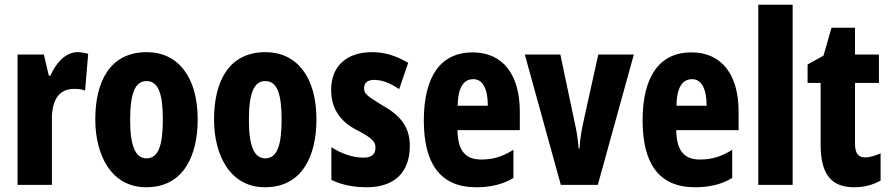

<svg xmlns="http://www.w3.org/2000/svg" viewBox="-20 -780 3752 810"><path d="M307 -560C254 -560 213 -509 193 -461H186L165 -550H54V0H199V-279C199 -358 229 -405 292 -405C311 -405 326 -403 339 -398L352 -553C333 -558 320 -560 307 -560Z M814 -276C814 -458 729 -560 599 -560C446 -560 382 -439 382 -276C382 -126 449 10 597 10C758 10 814 -129 814 -276ZM529 -274C529 -386 550 -438 598 -438C648 -438 667 -385 667 -276C667 -166 648 -112 598 -112C550 -112 529 -167 529 -274Z M1315 -276C1315 -458 1230 -560 1100 -560C947 -560 883 -439 883 -276C883 -126 950 10 1098 10C1259 10 1315 -129 1315 -276ZM1030 -274C1030 -386 1051 -438 1099 -438C1149 -438 1168 -385 1168 -276C1168 -166 1149 -112 1099 -112C1051 -112 1030 -167 1030 -274Z M1709 -165C1709 -249 1663 -296 1596 -334C1526 -376 1516 -385 1516 -408C1516 -431 1531 -443 1559 -443C1595 -443 1632 -426 1664 -404L1702 -515C1652 -544 1605 -560 1550 -560C1441 -560 1377 -500 1377 -401C1377 -323 1414 -269 1482 -233C1555 -196 1564 -180 1564 -157C1564 -128 1547 -115 1513 -115C1464 -115 1415 -135 1378 -159V-21C1424 1 1474 10 1527 10C1641 10 1709 -50 1709 -165Z M1974 -559C1838 -559 1768 -456 1768 -272C1768 -94 1834 10 1989 10C2049 10 2101 -2 2146 -29V-148C2098 -118 2058 -107 2010 -107C1943 -107 1911 -145 1910 -231H2173V-309C2173 -466 2101 -559 1974 -559ZM1977 -446C2015 -446 2038 -408 2038 -334H1911C1912 -415 1938 -446 1977 -446Z M2346 0H2502L2654 -550H2504L2441 -265C2432 -223 2426 -186 2425 -154H2421C2418 -195 2412 -232 2403 -270L2344 -550H2194Z M2897 -559C2761 -559 2691 -456 2691 -272C2691 -94 2757 10 2912 10C2972 10 3024 -2 3069 -29V-148C3021 -118 2981 -107 2933 -107C2866 -107 2834 -145 2833 -231H3096V-309C3096 -466 3024 -559 2897 -559ZM2900 -446C2938 -446 2961 -408 2961 -334H2834C2835 -415 2861 -446 2900 -446Z M3324 0V-760H3179V0Z M3629 -116C3599 -116 3587 -136 3587 -175V-430H3688V-550H3587V-663H3488L3454 -545L3387 -508V-430H3442V-172C3442 -49 3483 10 3584 10C3626 10 3662 0 3695 -18V-133C3670 -122 3648 -116 3629 -116Z"/></svg>

Font: Noto Sans Myanmar ExtraCondensed ExtraBold
Style: Regular
Weight: 800
Width: 2
Designer: Monotype Design Team
Foundry: Monotype Imaging Inc.
Version: Version 2.107